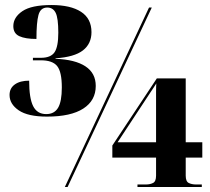

<svg xmlns="http://www.w3.org/2000/svg" viewBox="-20 -744 834 764"><path d="M167 -280Q91 -280 54.5 -305Q18 -330 18 -366Q18 -393 39 -408Q60 -423 96 -423Q96 -353 112 -321.5Q128 -290 164 -290Q196 -290 211 -315Q226 -340 226 -396Q226 -458 207.5 -481Q189 -504 143 -504H111V-514H143Q182 -514 197 -536Q212 -558 212 -614Q212 -672 201.5 -693Q191 -714 168 -714Q141 -714 133 -684Q125 -654 125 -589Q81 -589 57 -600Q33 -611 33 -640Q33 -675 69 -699.5Q105 -724 185 -724Q261 -724 302.5 -697Q344 -670 344 -616Q344 -570 310 -543.5Q276 -517 201 -512V-510Q279 -507 320 -480Q361 -453 361 -402Q361 -344 311.5 -312Q262 -280 167 -280ZM238 0 573 -714H584L249 0ZM527 0V-10H562Q577 -10 589 -16Q601 -22 601 -45V-117H427V-165L604 -432H719V-178H785V-117H719V-45Q719 -22 731 -16Q743 -10 759 -10H783V0ZM448 -178H601V-307Q601 -319 601 -339Q601 -359 601 -379.5Q601 -400 602 -412Q596 -403 591 -395Q586 -387 579 -377Z"/></svg>

Font: Noto Serif Display SemiCondensed Black
Style: Regular
Weight: 900
Width: 4
Designer: Monotype Design Team
Foundry: Monotype Imaging Inc.
Version: Version 2.009